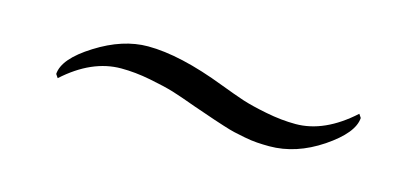

<svg xmlns="http://www.w3.org/2000/svg" viewBox="-28 -447 655 305"><g transform="rotate(15 300.0 -295.0)"><path d="M417 -243.2Q406.7 -243.2 396.7 -243.9Q386.7 -244.6 375.7 -246.8Q364.7 -249 357.9 -250.5Q351.1 -252 338.4 -256.1Q325.7 -260.3 321.8 -261.5Q317.9 -262.7 303.5 -267.8Q289.1 -272.9 287.1 -273.4Q261.7 -282.7 246.6 -287.4Q231.4 -292 206.3 -296.9Q181.2 -301.8 158.2 -301.8Q109.9 -301.8 64.5 -260.7L60.5 -266.6Q62 -292 105.5 -319.3Q148.9 -346.7 190.4 -346.7Q243.2 -346.7 319.3 -317.4Q343.8 -308.1 358.6 -303.2Q373.5 -298.3 399.2 -293.2Q424.8 -288.1 448.2 -288.1Q495.6 -288.1 542 -330.1L545.9 -324.2Q544.4 -299.3 502.7 -271.2Q460.9 -243.2 417 -243.2Z"/></g></svg>

Font: Comprehension SemiBold
Style: Regular
Weight: 600
Designer: Alfredo Marco Pradil
Foundry: Alfredo Marco Pradil
Version: 1.0